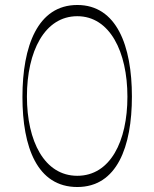

<svg xmlns="http://www.w3.org/2000/svg" viewBox="-20 -735 619 770"><path d="M290 15C449 15 509 -146 509 -348C509 -551 448 -715 290 -715C131 -715 70 -550 70 -346C70 -145 129 15 290 15ZM290 -30C158 -30 88 -169 88 -348C88 -529 159 -670 290 -670C420 -670 491 -528 491 -347C491 -168 422 -30 290 -30Z"/></svg>

Font: Sprat Condensed Thin
Style: Regular
Weight: 100
Width: 3
Designer: Ethan Nakache
Foundry: Collletttivo
Version: Version 2.000;Glyphs 3.2 (3217)